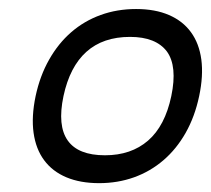

<svg xmlns="http://www.w3.org/2000/svg" viewBox="-20 -414 477 434"><path d="M287.6 -393.6Q330.6 -393.6 361.8 -380.1Q393.1 -366.7 411.6 -341.3Q430.2 -315.9 435.1 -279.3Q439.9 -242.7 430.2 -196.8Q420.4 -150.4 399.7 -113.8Q378.9 -77.1 349.4 -51.8Q319.8 -26.4 283 -13.2Q246.1 0 204.1 0Q161.6 0 130.1 -13.2Q98.6 -26.4 79.8 -51.8Q61 -77.1 55.9 -113.8Q50.8 -150.4 60.5 -196.8Q70.3 -242.7 91.1 -279.3Q111.8 -315.9 141.1 -341.3Q170.4 -366.7 207.5 -380.1Q244.6 -393.6 287.6 -393.6ZM357.4 -297.4Q332.5 -330.6 273.9 -330.6Q212.9 -330.6 175.3 -296.9Q137.7 -263.2 123.5 -196.8Q109.4 -129.9 133.1 -96.4Q156.7 -63 217.3 -63Q276.4 -63 314.7 -96.2Q353 -129.4 367.2 -196.8Q381.3 -264.2 357.4 -297.4Z"/></svg>

Font: Fibel Nord
Style: Italic
Weight: 400
Designer: Peter Wiegel
Foundry: Peter Wioegel
Version: Version 000.000